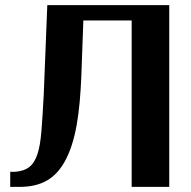

<svg xmlns="http://www.w3.org/2000/svg" viewBox="-20 -731 746 751"><path d="M20 0H56C144 0 196 -34 232 -97C278 -178 292 -293 298 -430L306 -651H495V0H642V-711H165L151 -359C148 -303 145 -255 142 -218C139 -181 134 -150 126 -127C111 -83 87 -63 39 -59H20Z"/></svg>

Font: Aerodynamic
Style: Regular
Weight: 500
Designer: Google
Version: Version 2.000980; 2014